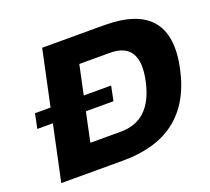

<svg xmlns="http://www.w3.org/2000/svg" viewBox="-115 -816 1054 962"><g transform="rotate(-20 411.5 -335.0)"><path d="M527 -670H198L135 -374H52L36 -296H119L56 0H385C617 0 762 -106 811 -334C859 -559 764 -670 527 -670ZM262 -140 295 -296H442L458 -374H312L345 -530H508C616 -530 656 -465 628 -335C599 -199 528 -140 425 -140Z"/></g></svg>

Font: LT Wave Black
Style: Italic
Weight: 900
Designer: Daniel Lyons
Version: Version 2.5 (Glyphs App)